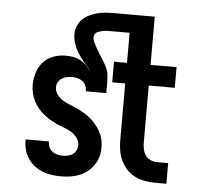

<svg xmlns="http://www.w3.org/2000/svg" viewBox="-53 -790 905 853"><g transform="rotate(5 400.0 -363.5)"><path d="M249 8Q228 8 207 5Q186 2 167 -5.5Q148 -13 131 -26Q114 -39 102.5 -56Q91 -73 85 -93.5Q79 -114 79 -135V-142H183V-139Q183 -127 188.5 -115.5Q194 -104 203.5 -97Q213 -90 225 -87Q237 -84 249 -84Q260 -84 272 -86.5Q284 -89 293.5 -95.5Q303 -102 308.5 -113Q314 -124 314 -136Q314 -154 303 -169Q292 -184 276.5 -193.5Q261 -203 244 -209Q227 -215 210.5 -222.5Q194 -230 178.5 -239.5Q163 -249 149 -260.5Q135 -272 124 -286.5Q113 -301 105 -317Q97 -333 93 -351Q89 -369 89 -387Q89 -414 97.5 -441Q106 -468 124.5 -488.5Q143 -509 169.5 -518.5Q196 -528 223 -528Q241 -528 258 -525Q275 -522 290.5 -513.5Q306 -505 318.5 -492.5Q331 -480 339 -465Q333 -479 322 -490.5Q311 -502 301.5 -514Q292 -526 283.5 -539Q275 -552 268.5 -566.5Q262 -581 258 -596Q254 -611 254 -627Q254 -645 261 -662.5Q268 -680 281 -693Q294 -706 310.5 -714Q327 -722 345 -727Q363 -732 381.5 -733.5Q400 -735 418 -735H603V-520H719V-428H603V-175Q603 -160 606 -145Q609 -130 617.5 -117.5Q626 -105 640 -98.5Q654 -92 669 -92H719V0H669Q646 0 623 -4Q600 -8 579 -18.5Q558 -29 542 -46Q526 -63 516 -84Q506 -105 502 -128.5Q498 -152 498 -175V-428H440V-520H498V-654H418Q410 -654 402.5 -654Q395 -654 387 -653Q379 -652 371.5 -650Q364 -648 356.5 -645Q349 -642 344.5 -635.5Q340 -629 340 -621Q340 -608 346.5 -595.5Q353 -583 359.5 -571.5Q366 -560 373 -548.5Q380 -537 387.5 -525.5Q395 -514 401.5 -502.5Q408 -491 412 -478Q416 -465 417 -451.5Q418 -438 418 -425V-378H327Q327 -391 322 -403Q317 -415 307 -422.5Q297 -430 285 -433Q273 -436 260 -436Q248 -436 236.5 -433.5Q225 -431 215 -424.5Q205 -418 199 -407.5Q193 -397 193 -385Q193 -367 204 -352Q215 -337 230.5 -327.5Q246 -318 263 -312Q280 -306 296 -298Q312 -290 327.5 -281Q343 -272 356.5 -260Q370 -248 381.5 -234Q393 -220 401.5 -204Q410 -188 414 -170.5Q418 -153 418 -135Q418 -114 412.5 -94Q407 -74 395 -56.5Q383 -39 366.5 -26Q350 -13 330.5 -5.5Q311 2 290.5 5Q270 8 249 8Z"/></g></svg>

Font: Iosevka Aile Semibold
Style: Regular
Weight: 600
Designer: Belleve Invis
Foundry: Belleve Invis
Version: Version 31.1.0; ttfautohint (v1.8.4)